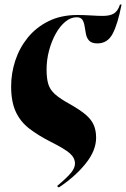

<svg xmlns="http://www.w3.org/2000/svg" viewBox="-20 -606 555 845"><path d="M29 -226Q29 -283 47 -338.5Q65 -394 101.5 -439.5Q138 -485 193 -512.5Q248 -540 321 -540Q348 -540 380.5 -538Q413 -536 432 -536Q465 -536 482 -547Q499 -558 508 -586H515Q498 -499 475.5 -457Q453 -415 409 -415Q384 -415 373 -426.5Q362 -438 358.5 -455Q355 -472 352.5 -489.5Q350 -507 343 -518.5Q336 -530 317 -530Q291 -530 267.5 -510.5Q244 -491 225.5 -458Q207 -425 196 -384Q185 -343 185 -300Q185 -261 192.5 -236Q200 -211 222.5 -191Q245 -171 289 -147Q333 -122 357.5 -101Q382 -80 392.5 -56Q403 -32 403 0Q403 57 356.5 114.5Q310 172 239 219L231 213Q275 176 292.5 154.5Q310 133 310 114Q310 89 287.5 69Q265 49 203 18Q148 -10 109 -40Q70 -70 49.5 -114Q29 -158 29 -226Z"/></svg>

Font: Noto Serif Display ExtraCondensed Black
Style: Italic
Weight: 900
Width: 2
Italic angle: -12°
Designer: Monotype Design Team
Foundry: Monotype Imaging Inc.
Version: Version 2.009